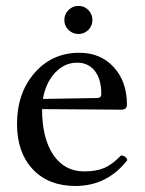

<svg xmlns="http://www.w3.org/2000/svg" viewBox="-20 -614 487 644"><path d="M124 -282.2 305.2 -285.2Q319.8 -285.2 319.8 -298.8Q319.8 -348.1 298.1 -376Q276.4 -403.8 238.8 -403.8Q196.3 -403.8 164.8 -370.1Q133.3 -336.4 124 -282.2ZM386.2 -92.8Q402.8 -91.3 407.2 -77.1Q339.8 9.8 232.9 9.8Q142.6 9.8 89.8 -46.4Q37.1 -102.5 37.1 -198.2Q37.1 -301.8 95.9 -369.4Q154.8 -437 246.1 -437Q317.4 -437 361.6 -388.7Q405.8 -340.3 405.8 -263.2Q405.8 -246.1 387.2 -246.1L121.1 -248Q121.1 -150.4 158.7 -94.7Q196.3 -39.1 262.2 -39.1Q302.7 -39.1 329.6 -50.5Q356.4 -62 386.2 -92.8ZM209.7 -513.7Q195.8 -527.3 195.8 -546.9Q195.8 -566.4 209.7 -580.3Q223.6 -594.2 243.2 -594.2Q262.7 -594.2 276.4 -580.3Q290 -566.4 290 -546.9Q290 -527.3 276.4 -513.7Q262.7 -500 243.2 -500Q223.6 -500 209.7 -513.7Z"/></svg>

Font: Common Serif
Style: Regular
Weight: 400
Designer: Philipp H. Poll, Khaled Hosny
Foundry: Stefan Peev, Context Ltd.
Version: Version 1.026